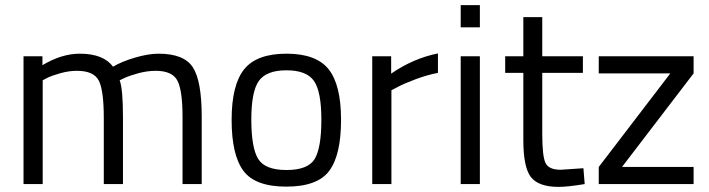

<svg xmlns="http://www.w3.org/2000/svg" viewBox="-20 -720 2775 751"><path d="M147 0H72V-500H146V-465Q221 -510 292 -510Q385 -510 422 -459Q455 -479 507.5 -494.5Q560 -510 600 -510Q700 -510 734.5 -456.5Q769 -403 769 -264V0H694V-262Q694 -366 674 -404.5Q654 -443 589 -443Q556 -443 521 -433.5Q486 -424 467 -415L448 -406Q461 -373 461 -260V0H386V-258Q386 -366 366.5 -404.5Q347 -443 281 -443Q249 -443 215.5 -433.5Q182 -424 164 -415L147 -406Z M886 -251Q886 -388 935 -449Q984 -510 1100.5 -510Q1217 -510 1265.5 -449Q1314 -388 1314 -251Q1314 -114 1268 -52Q1222 10 1100 10Q978 10 932 -52Q886 -114 886 -251ZM963 -252.5Q963 -143 989.5 -99Q1016 -55 1100.5 -55Q1185 -55 1211 -98.5Q1237 -142 1237 -252Q1237 -362 1208 -403.5Q1179 -445 1100.5 -445Q1022 -445 992.5 -403.5Q963 -362 963 -252.5Z M1436 0V-500H1510V-432Q1597 -492 1693 -511V-435Q1651 -427 1605.5 -410Q1560 -393 1536 -380L1511 -367V0Z M1782 0V-500H1857V0ZM1782 -613V-700H1857V-613Z M2260 -435H2101V-196Q2101 -110 2113.5 -83Q2126 -56 2173 -56L2262 -62L2267 0Q2200 11 2165 11Q2087 11 2057 -27Q2027 -65 2027 -172V-435H1956V-500H2027V-653H2101V-500H2260Z M2322 -433V-500H2693V-433L2413 -67H2693V0H2322V-67L2602 -433Z"/></svg>

Font: Titillium Web
Style: Regular
Weight: 400
Version: Version 1.001;PS 57.000;hotconv 1.0.70;makeotf.lib2.5.55311